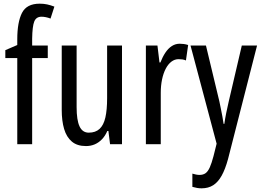

<svg xmlns="http://www.w3.org/2000/svg" viewBox="-20 -785 1423 1045"><path d="M240 -469H155V0H74V-469H9V-512L74 -540V-571Q74 -664 99.5 -714.5Q125 -765 196 -765Q218 -765 236.5 -761Q255 -757 276 -749L255 -684Q242 -689 229.5 -691.5Q217 -694 206 -694Q177 -694 166.5 -668Q156 -642 155 -574V-537H240Z M644 -537V0H579L570 -72H564Q553 -46 535.5 -27.5Q518 -9 496 0.5Q474 10 448 10Q400 10 371 -14.5Q342 -39 329 -83Q316 -127 316 -187V-537H397V-202Q397 -131 413 -97Q429 -63 463 -63Q500 -63 522 -83.5Q544 -104 553.5 -145.5Q563 -187 563 -251V-537Z M958 -547Q969 -547 980.5 -545.5Q992 -544 1004 -540L992 -456Q983 -460 973 -461.5Q963 -463 952 -463Q931 -463 913 -449.5Q895 -436 882 -411Q869 -386 862 -352.5Q855 -319 855 -280V0H774V-537H837L848 -445H853Q865 -476 880.5 -499Q896 -522 915.5 -534.5Q935 -547 958 -547Z M1017 -537H1101L1174 -233Q1178 -214 1182 -194Q1186 -174 1190 -153Q1194 -132 1197 -111H1201Q1205 -139 1211 -169Q1217 -199 1225 -233L1296 -537H1379L1221 81Q1206 136 1186.5 171Q1167 206 1140.5 223Q1114 240 1077 240Q1065 240 1053 238Q1041 236 1027 232V160Q1037 163 1047 165Q1057 167 1066 167Q1086 167 1099 157.5Q1112 148 1122 125.5Q1132 103 1142 65L1159 -3Z"/></svg>

Font: Noto Sans Khmer ExtraCondensed
Style: Regular
Weight: 400
Width: 2
Designer: Danh Hong and the Monotype Design Team
Foundry: Monotype Imaging Inc.
Version: Version 2.004